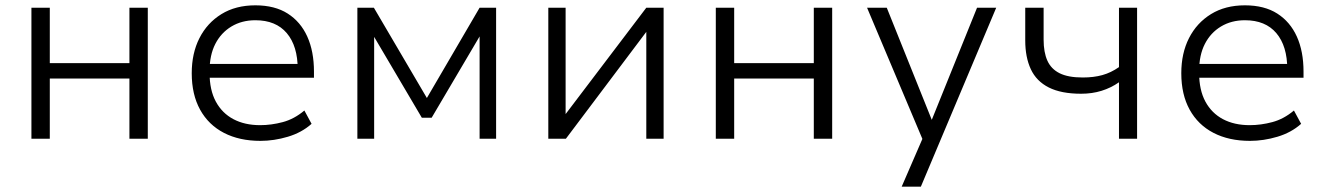

<svg xmlns="http://www.w3.org/2000/svg" viewBox="-20 -521 4980 721"><path d="M98 0V-492H167V-284H466V-492H535V0H466V-226H167V0Z M958 8Q879 8 821 -22Q763 -52 731.5 -109Q700 -166 700 -246Q700 -321 729 -378Q758 -435 811.5 -468Q865 -501 939 -501Q1012 -501 1060.5 -470Q1109 -439 1134 -383.5Q1159 -328 1159 -252V-229H749V-281H1119L1098 -261Q1098 -348 1057 -396.5Q1016 -445 939 -445Q888 -445 849 -421.5Q810 -398 788.5 -356Q767 -314 767 -255V-247Q767 -183 790.5 -139.5Q814 -96 856.5 -73.5Q899 -51 957 -51Q999 -51 1042 -62.5Q1085 -74 1123 -106L1150 -56Q1113 -23 1061 -7.5Q1009 8 958 8Z M1322 0V-492H1384L1583 -153L1781 -492H1843V0H1781V-391H1785L1601 -79H1564L1380 -391H1385V0Z M2039 0V-492H2104V-86H2099L2407 -492H2472V0H2407V-408H2412L2105 0Z M2668 0V-492H2737V-284H3036V-492H3105V0H3036V-226H2737V0Z M3366 180 3454 -23V25L3236 -492H3310L3481 -66H3477L3649 -492H3721L3438 180Z M4182 0V-212Q4152 -191 4116.5 -180Q4081 -169 4040 -169Q3965 -169 3918.5 -192.5Q3872 -216 3851 -261Q3830 -306 3830 -369V-492H3899V-372Q3899 -325 3913 -293.5Q3927 -262 3959 -246Q3991 -230 4046 -230Q4087 -230 4119.5 -239Q4152 -248 4182 -269V-492H4250V0Z M4674 8Q4595 8 4537 -22Q4479 -52 4447.5 -109Q4416 -166 4416 -246Q4416 -321 4445 -378Q4474 -435 4527.5 -468Q4581 -501 4655 -501Q4728 -501 4776.5 -470Q4825 -439 4850 -383.5Q4875 -328 4875 -252V-229H4465V-281H4835L4814 -261Q4814 -348 4773 -396.5Q4732 -445 4655 -445Q4604 -445 4565 -421.5Q4526 -398 4504.5 -356Q4483 -314 4483 -255V-247Q4483 -183 4506.5 -139.5Q4530 -96 4572.5 -73.5Q4615 -51 4673 -51Q4715 -51 4758 -62.5Q4801 -74 4839 -106L4866 -56Q4829 -23 4777 -7.5Q4725 8 4674 8Z"/></svg>

Font: Nunito Sans 8pt Light
Style: Regular
Weight: 300
Version: Version 3.101;gftools[0.9.27]